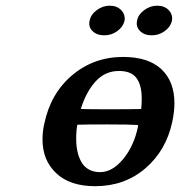

<svg xmlns="http://www.w3.org/2000/svg" viewBox="-20 -638 627 668"><path d="M133.8 -206.1Q155.3 -312 230.7 -376Q306.2 -439.9 408.2 -439.9Q496.1 -439.9 541.5 -397.2Q586.9 -354.5 586.9 -278.8Q586.9 -249.5 579.1 -212.9Q557.6 -113.8 485.4 -52Q413.1 9.8 311 9.8Q223.6 9.8 175.8 -35.2Q127.9 -80.1 127.9 -152.8Q127.9 -180.7 133.8 -206.1ZM354 -205.1Q274.9 -205.1 249 -204.1Q245.1 -184.1 245.1 -154.8Q245.1 -131.3 249.3 -111.8Q253.4 -92.3 262.5 -75.4Q271.5 -58.6 288.3 -48.8Q305.2 -39.1 328.1 -39.1Q370.6 -39.1 408.2 -84.2Q445.8 -129.4 460 -196.8Q460 -202.1 460.9 -203.1Q431.2 -205.1 354 -205.1ZM394 -391.1Q345.2 -391.1 312 -354Q278.8 -316.9 261.2 -258.8Q285.2 -257.8 358.9 -257.8Q440.4 -257.8 471.2 -258.8Q473.1 -272 473.1 -294.9Q473.1 -341.8 454.8 -366.5Q436.5 -391.1 394 -391.1ZM292 -566.9Q295.9 -587.4 316.7 -602.8Q337.4 -618.2 361.8 -618.2Q387.2 -618.2 402.1 -602.3Q417 -586.4 413.1 -564.9Q407.7 -543.9 387.7 -529.5Q367.7 -515.1 342.8 -515.1Q316.4 -515.1 301.5 -530.3Q286.6 -545.4 292 -566.9ZM457 -566.9Q460.9 -587.4 481.7 -602.8Q502.4 -618.2 526.9 -618.2Q552.7 -618.2 567.4 -602.3Q582 -586.4 578.1 -564.9Q572.8 -543.9 552.7 -529.5Q532.7 -515.1 507.8 -515.1Q481.9 -515.1 467 -530.3Q452.1 -545.4 457 -566.9Z"/></svg>

Font: Linear Smooth
Style: Bold Italic
Weight: 700
Designer: Philipp H. Poll, Flanker
Foundry: Philipp H. Poll, reworked by Flanker
Version: Version 1.061 | FøM Fix